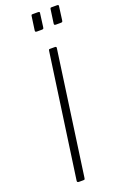

<svg xmlns="http://www.w3.org/2000/svg" viewBox="-179 -1005 674 1056"><g transform="rotate(-20 158.0 -477.0)"><path d="M217 -742Q228 -742 225 -731L124 -11Q123 -4 121.5 -2Q120 0 112 0H89Q82 0 79.5 -2.5Q77 -5 78 -11L180 -733Q181 -739 182.5 -740.5Q184 -742 189 -742ZM204 -943 194 -867Q193 -860 191 -858Q189 -856 181 -856H154Q147 -856 145 -858.5Q143 -861 144 -867L155 -945Q156 -951 157.5 -952.5Q159 -954 164 -954H196Q201 -954 203.5 -951.5Q206 -949 204 -943ZM315 -943 305 -867Q304 -860 302 -858Q300 -856 292 -856H265Q258 -856 256 -858.5Q254 -861 255 -867L266 -945Q267 -951 268.5 -952.5Q270 -954 275 -954H307Q312 -954 314.5 -951.5Q317 -949 315 -943Z"/></g></svg>

Font: Libre Franklin Thin
Style: Italic
Weight: 100
Italic angle: -8°
Designer: Pablo Impallari, Rodrigo Fuenzalida, Nhung Nguyen
Foundry: Impallari Type
Version: Version 3.000